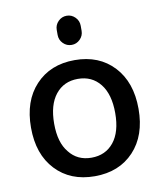

<svg xmlns="http://www.w3.org/2000/svg" viewBox="-84 -831 741 886"><g transform="rotate(-10 286.5 -388.0)"><path d="M184.6 -147.5Q222.7 -98.6 288.6 -98.6Q354.5 -98.6 393.1 -146.5Q431.6 -194.3 431.6 -282.7Q431.6 -371.1 393.1 -419.4Q354.5 -467.8 288.6 -467.8Q222.7 -467.8 184.1 -419.4Q145.5 -371.1 145.5 -282.7Q145.5 -194.3 184.6 -147.5ZM105.5 -481.4Q174.8 -555.7 289.1 -555.7Q403.3 -555.7 472.2 -481.9Q541 -408.2 541 -283.2Q541 -158.2 472.2 -85Q403.3 -11.7 289.1 -11.7Q174.8 -11.7 106 -85Q37.1 -158.2 37.1 -283.2Q37.1 -408.2 105.5 -481.4ZM232.4 -683.6V-707Q232.4 -730.5 249 -747.1Q265.6 -763.7 288.6 -763.7Q311.5 -763.7 328.1 -747.1Q344.7 -730.5 344.7 -707V-683.6Q344.7 -660.2 328.1 -643.6Q311.5 -627 288.6 -627Q265.6 -627 249 -643.6Q232.4 -660.2 232.4 -683.6Z"/></g></svg>

Font: Gen Jyuu Gothic P Medium
Style: Regular
Weight: 500
Designer: [Source Han Sans]
Ryoko NISHIZUKA  (kana & ideographs); Paul D. Hunt (Latin, Greek & Cyrillic); Wenlong ZHANG  (bopomofo
Version: Version 1.002.20150607